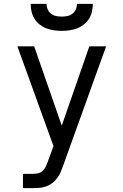

<svg xmlns="http://www.w3.org/2000/svg" viewBox="-20 -760 640 995"><path d="M99 215V141H148Q163 141 177 138Q191 135 201.5 125Q212 115 218 102Q224 89 229 75Q229 74 229 74Q229 74 229 74L257 -3L158 -277L70 -520H157L300 -109L443 -520H530L307 99Q301 116 294 132.5Q287 149 276 163.5Q265 178 250.5 189Q236 200 219 206Q202 212 184 213.5Q166 215 148 215ZM300 -600Q280 -600 259.5 -603Q239 -606 220.5 -613Q202 -620 185.5 -633Q169 -646 158.5 -663Q148 -680 143.5 -700Q139 -720 139 -740H221Q221 -725 227 -711.5Q233 -698 244.5 -689Q256 -680 270.5 -677Q285 -674 300 -674Q315 -674 329.5 -677Q344 -680 355.5 -689Q367 -698 373 -711.5Q379 -725 379 -740H461Q461 -720 456.5 -700Q452 -680 441.5 -663Q431 -646 414.5 -633Q398 -620 379.5 -613Q361 -606 340.5 -603Q320 -600 300 -600Z"/></svg>

Font: Zed Mono Extended
Style: Regular
Weight: 400
Width: 7
Monospace: yes
Designer: Belleve Invis
Foundry: Belleve Invis
Version: Version 1.0.0; ttfautohint (v1.8.4)